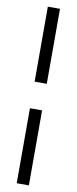

<svg xmlns="http://www.w3.org/2000/svg" viewBox="-102 -833 398 996"><g transform="rotate(10 96.5 -335.0)"><path d="M65 -800V-405H129V-800ZM65 -265V130H129V-265Z"/></g></svg>

Font: Sawarabi Gothic
Style: Regular
Weight: 400
Designer: mshio (mshio@users.sourceforge.jp)
Version: Version 20141215